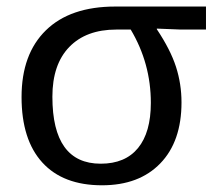

<svg xmlns="http://www.w3.org/2000/svg" viewBox="-20 -548 640 578"><path d="M526.4 -239.7Q526.4 -122.1 462.6 -56.2Q398.9 9.8 287.1 9.8Q169.9 9.8 107.4 -58.8Q44.9 -127.4 44.9 -255.9Q44.9 -385.3 118.2 -456.8Q191.4 -528.3 327.1 -528.3H600.1V-459H524.4L452.1 -461.9V-460Q493.2 -398.4 509.8 -346.9Q526.4 -295.4 526.4 -239.7ZM434.1 -238.3Q434.1 -357.4 373.5 -459H330.1Q239.3 -459 188.5 -406.5Q137.7 -354 137.7 -256.8Q137.7 -55.2 283.2 -55.2Q356.9 -55.2 395.5 -102.3Q434.1 -149.4 434.1 -238.3Z"/></svg>

Font: Cousine
Style: Regular
Weight: 400
Monospace: yes
Designer: Steve Matteson
Foundry: Ascender Corporation
Version: Version 1.20